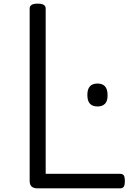

<svg xmlns="http://www.w3.org/2000/svg" viewBox="-20 -1035 734 1055"><path d="M187 0Q143 0 143 -40V-988Q143 -1002 154 -1008.5Q165 -1015 187 -1015Q209 -1015 220 -1008.5Q231 -1002 231 -988V-80H639Q654 -80 660 -71.5Q666 -63 666 -40Q666 -18 660 -9Q654 0 639 0ZM516 -450Q488 -450 474 -465.5Q460 -481 460 -513Q460 -545 474 -560.5Q488 -576 516 -576Q543 -576 557 -560.5Q571 -545 571 -513Q572 -481 557.5 -465.5Q543 -450 516 -450Z"/></svg>

Font: Playwrite ES Deco
Style: Regular
Weight: 400
Designer: Veronika Burian, José Scaglione
Foundry: TypeTogether
Version: Version 1.002